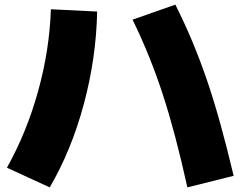

<svg xmlns="http://www.w3.org/2000/svg" viewBox="-20 -775 1040 830"><path d="M553 -690 738 -755Q816 -600 874 -430.5Q932 -261 990 -15L790 35Q739 -197 684 -366Q629 -535 553 -690ZM200 -735 400 -725Q396 -525 342.5 -325.5Q289 -126 195 35L10 -50Q95 -202 144.5 -380Q194 -558 200 -735Z"/></svg>

Font: Enso Black
Style: Regular
Weight: 900
Designer: Coji Morishita
Foundry: UNDERFOREST DESIGN
Version: Version 1.000